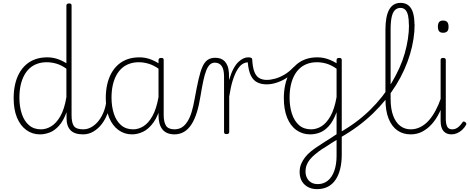

<svg xmlns="http://www.w3.org/2000/svg" viewBox="-20 -918 3273 1336"><path d="M258 17Q205 17 163.5 -13Q122 -43 98.5 -99Q75 -155 75 -235Q75 -285 84.5 -328.5Q94 -372 113 -407Q132 -442 160 -467Q188 -492 225 -505.5Q262 -519 309 -519Q343 -519 375.5 -509Q408 -499 442 -478V-879Q442 -887 447 -890.5Q452 -894 462 -894Q471 -894 474.5 -890.5Q478 -887 478 -879V-117Q478 -63 494.5 -40.5Q511 -18 560 -18Q566 -18 569.5 -12.5Q573 -7 573 -0.5Q573 6 569.5 11.5Q566 17 559 17Q529 17 507 10Q485 3 471 -11.5Q457 -26 450 -47Q443 -68 443 -96V-137Q421 -77 390.5 -43Q360 -9 325.5 4Q291 17 258 17ZM265 -18Q302 -18 337 -39.5Q372 -61 400 -109.5Q428 -158 442 -242V-440Q405 -466 371 -475.5Q337 -485 305 -485Q270 -485 240 -474.5Q210 -464 187 -443.5Q164 -423 148 -393Q132 -363 123.5 -324.5Q115 -286 115 -238Q115 -177 131.5 -126.5Q148 -76 181.5 -47Q215 -18 265 -18Z M558 17Q549 17 544 11.5Q539 6 539 -0.5Q539 -7 544 -12.5Q549 -18 558 -18Q590 -18 618 -34.5Q646 -51 667.5 -79Q689 -107 702.5 -142.5Q716 -178 720 -215Q721 -225 727.5 -227.5Q734 -230 740 -226.5Q746 -223 746 -213Q743 -171 728.5 -130Q714 -89 689 -56Q664 -23 630.5 -3Q597 17 558 17Z M899 17Q846 17 804.5 -13Q763 -43 739.5 -99Q716 -155 716 -235Q716 -285 725.5 -328.5Q735 -372 754 -407Q773 -442 801 -467Q829 -492 866 -505.5Q903 -519 950 -519Q986 -519 1019.5 -508Q1053 -497 1089 -474V-436Q1050 -464 1014.5 -474.5Q979 -485 946 -485Q911 -485 881 -474.5Q851 -464 828 -443.5Q805 -423 789 -393Q773 -363 764.5 -324.5Q756 -286 756 -238Q756 -177 772.5 -126.5Q789 -76 822.5 -47Q856 -18 907 -18Q943 -18 978 -39.5Q1013 -61 1040.5 -110Q1068 -159 1083 -242L1103 -201Q1083 -115 1049 -67.5Q1015 -20 976 -1.5Q937 17 899 17ZM1196 17Q1166 17 1144.5 8Q1123 -1 1109.5 -18.5Q1096 -36 1089.5 -60.5Q1083 -85 1083 -117V-500Q1083 -508 1088 -511.5Q1093 -515 1102 -515Q1112 -515 1115.5 -511.5Q1119 -508 1119 -500V-118Q1119 -69 1135 -43.5Q1151 -18 1196 -18Q1202 -18 1206 -12.5Q1210 -7 1210 -0.5Q1210 6 1207 11.5Q1204 17 1196 17Z M1192 17Q1183 17 1178 11.5Q1173 6 1173.5 -0.5Q1174 -7 1179 -12.5Q1184 -18 1192 -18Q1223 -18 1245 -31.5Q1267 -45 1284.5 -72.5Q1302 -100 1314 -140.5Q1326 -181 1335 -233Q1349 -311 1361.5 -365.5Q1374 -420 1388.5 -453Q1403 -486 1424.5 -501Q1446 -516 1478 -516Q1487 -516 1491 -511Q1495 -506 1494.5 -499Q1494 -492 1489 -487Q1484 -482 1475 -482Q1455 -482 1440.5 -468.5Q1426 -455 1415 -427Q1404 -399 1394.5 -354.5Q1385 -310 1375 -249Q1365 -185 1349.5 -135.5Q1334 -86 1312 -52Q1290 -18 1260.5 -0.5Q1231 17 1192 17Z M1556 15Q1547 15 1543 11.5Q1539 8 1539 0V-385Q1539 -435 1522.5 -458.5Q1506 -482 1475 -482Q1467 -482 1463.5 -487Q1460 -492 1460.5 -499Q1461 -506 1465.5 -511Q1470 -516 1477 -516Q1497 -516 1513.5 -510.5Q1530 -505 1542.5 -492.5Q1555 -480 1563 -460Q1571 -440 1573 -411L1574 -361Q1588 -409 1604.5 -439.5Q1621 -470 1639 -487Q1657 -504 1674 -511.5Q1691 -519 1706 -519Q1712 -519 1715.5 -513.5Q1719 -508 1718.5 -501.5Q1718 -495 1714.5 -489.5Q1711 -484 1705 -484Q1685 -484 1666.5 -472Q1648 -460 1631 -432Q1614 -404 1599.5 -358.5Q1585 -313 1575 -246V0Q1575 8 1570.5 11.5Q1566 15 1556 15Z M1836 -331Q1798 -331 1770 -345Q1742 -359 1725.5 -392.5Q1709 -426 1704 -485L1706 -519Q1721 -519 1728 -515.5Q1735 -512 1735 -504Q1738 -447 1751 -416Q1764 -385 1786 -373.5Q1808 -362 1836 -362Q1863 -362 1895.5 -371Q1928 -380 1960.5 -399.5Q1993 -419 2021 -449Q2029 -457 2035.5 -455.5Q2042 -454 2043.5 -447Q2045 -440 2038 -432Q2018 -405 1983.5 -381.5Q1949 -358 1910 -344.5Q1871 -331 1836 -331Z M2186 398Q2133 398 2099 366Q2065 334 2065 278Q2065 248 2075.5 223Q2086 198 2103.5 175.5Q2121 153 2147 132.5Q2173 112 2206 91Q2225 78 2244.5 66Q2264 54 2283.5 41.5Q2303 29 2322 16V-137Q2298 -73 2267.5 -40Q2237 -7 2204 5Q2171 17 2138 17Q2085 17 2043 -12.5Q2001 -42 1978 -99Q1955 -156 1955 -235Q1955 -284 1964.5 -327.5Q1974 -371 1993 -406Q2012 -441 2040 -466.5Q2068 -492 2105 -505.5Q2142 -519 2188 -519Q2212 -519 2233.5 -514.5Q2255 -510 2277 -501Q2299 -492 2322 -478V-500Q2322 -508 2326.5 -511.5Q2331 -515 2341 -515Q2350 -515 2354 -511.5Q2358 -508 2358 -500V158Q2358 213 2347 257.5Q2336 302 2314.5 333.5Q2293 365 2261 381.5Q2229 398 2186 398ZM2192 363Q2231 363 2260.5 339.5Q2290 316 2306 271Q2322 226 2322 166V56Q2305 66 2288 76.5Q2271 87 2254.5 98.5Q2238 110 2220 120Q2194 138 2173 155.5Q2152 173 2137 191Q2122 209 2114 230Q2106 251 2106 276Q2106 300 2116 320Q2126 340 2145 351.5Q2164 363 2192 363ZM2145 -18Q2182 -18 2216.5 -39Q2251 -60 2279 -109Q2307 -158 2322 -242V-440Q2284 -466 2251 -475.5Q2218 -485 2185 -485Q2150 -485 2120 -474.5Q2090 -464 2067 -443.5Q2044 -423 2028 -393Q2012 -363 2003.5 -324.5Q1995 -286 1995 -239Q1995 -176 2011.5 -126Q2028 -76 2061 -47Q2094 -18 2145 -18Z M2350 38Q2344 40 2339.5 37.5Q2335 35 2332.5 29.5Q2330 24 2331.5 17Q2333 10 2342 5Q2403 -29 2456 -68.5Q2509 -108 2554.5 -152.5Q2600 -197 2638 -245Q2676 -293 2706 -343.5Q2736 -394 2759 -445Q2782 -496 2796.5 -547Q2811 -598 2818.5 -648Q2826 -698 2826 -746Q2826 -755 2832 -760.5Q2838 -766 2845.5 -766Q2853 -766 2859 -760.5Q2865 -755 2865 -746Q2865 -698 2857 -646Q2849 -594 2833 -540.5Q2817 -487 2793 -433.5Q2769 -380 2737 -328Q2705 -276 2664.5 -226Q2624 -176 2576 -129.5Q2528 -83 2471.5 -41Q2415 1 2350 38Z M2838 17Q2784 17 2745 -10.5Q2706 -38 2684 -92.5Q2662 -147 2662 -231V-710Q2662 -804 2688 -851Q2714 -898 2767 -898Q2802 -898 2823.5 -879.5Q2845 -861 2854.5 -827.5Q2864 -794 2864 -746Q2864 -737 2858 -732Q2852 -727 2844.5 -727Q2837 -727 2831 -732Q2825 -737 2825 -746Q2825 -784 2819.5 -809.5Q2814 -835 2801 -849Q2788 -863 2766 -863Q2744 -863 2728.5 -848Q2713 -833 2705.5 -800Q2698 -767 2698 -711V-231Q2698 -160 2716 -112.5Q2734 -65 2765.5 -41.5Q2797 -18 2838 -18Q2847 -18 2852 -12.5Q2857 -7 2857 -0.5Q2857 6 2852 11.5Q2847 17 2838 17Z M2838 17Q2829 17 2824 11.5Q2819 6 2819 -0.5Q2819 -7 2824 -12.5Q2829 -18 2838 -18Q2873 -18 2905 -34Q2937 -50 2963 -79Q2989 -108 3010.5 -148Q3032 -188 3048 -235Q3050 -244 3057.5 -244.5Q3065 -245 3070 -239Q3075 -233 3072 -223Q3058 -176 3036.5 -132.5Q3015 -89 2986 -56Q2957 -23 2920 -3Q2883 17 2838 17Z M3121 17Q3086 17 3066 -6Q3046 -29 3046 -77V-500Q3046 -508 3050 -511.5Q3054 -515 3063 -515Q3073 -515 3077.5 -511.5Q3082 -508 3082 -500V-91Q3082 -57 3091.5 -37.5Q3101 -18 3127 -18Q3139 -18 3150.5 -22.5Q3162 -27 3173.5 -37.5Q3185 -48 3197 -65Q3200 -72 3206 -72.5Q3212 -73 3217 -68Q3223 -65 3224.5 -59.5Q3226 -54 3223 -49Q3212 -29 3195.5 -14Q3179 1 3160 9Q3141 17 3121 17ZM3063 -690Q3044 -690 3035.5 -700.5Q3027 -711 3027 -733Q3027 -754 3035.5 -764.5Q3044 -775 3063 -775Q3083 -775 3092 -764.5Q3101 -754 3101 -733Q3102 -711 3092.5 -700.5Q3083 -690 3063 -690Z"/></svg>

Font: Playwrite HR Lijeva Thin
Style: Regular
Weight: 250
Designer: Veronika Burian, José Scaglione
Foundry: TypeTogether
Version: Version 1.002